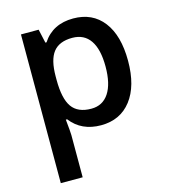

<svg xmlns="http://www.w3.org/2000/svg" viewBox="-116 -642 855 973"><g transform="rotate(-15 311.5 -155.0)"><path d="M356 9.8Q253.4 9.8 196.8 -64H189.9Q196.8 4.4 196.8 19V240.2H82V-540H174.8Q178.7 -524.9 190.9 -467.8H196.8Q250.5 -549.8 357.9 -549.8Q459 -549.8 515.4 -476.6Q571.8 -403.3 571.8 -271Q571.8 -138.7 514.4 -64.5Q457 9.8 356 9.8ZM328.1 -456.1Q259.8 -456.1 228.3 -416Q196.8 -376 196.8 -288.1V-271Q196.8 -172.4 228 -128.2Q259.3 -84 330.1 -84Q389.6 -84 421.9 -132.8Q454.1 -181.6 454.1 -272Q454.1 -362.8 422.1 -409.4Q390.1 -456.1 328.1 -456.1Z"/></g></svg>

Font: f2_46894          
Style: Regular
Weight: 600
Foundry: Ascender Corporation
Version: Version 1.10